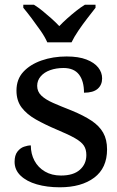

<svg xmlns="http://www.w3.org/2000/svg" viewBox="-20 -786 498 816"><path d="M234 10Q180 10 136.5 -2.5Q93 -15 67.5 -39.5Q42 -64 42 -98Q42 -126 54 -141.5Q66 -157 82 -162.5Q98 -168 111 -168Q111 -132 126.5 -103Q142 -74 171 -57Q200 -40 239 -40Q292 -40 319.5 -64.5Q347 -89 347 -127Q347 -151 336.5 -167Q326 -183 299 -198.5Q272 -214 224 -234Q172 -256 133 -278Q94 -300 72 -329Q50 -358 50 -401Q50 -449 79 -480.5Q108 -512 156.5 -529Q205 -546 263 -546Q314 -546 347.5 -533Q381 -520 397.5 -499Q414 -478 414 -453Q414 -425 395 -408.5Q376 -392 337 -392Q337 -442 315.5 -469.5Q294 -497 250 -497Q219 -497 193.5 -488Q168 -479 153 -461.5Q138 -444 138 -421Q138 -397 155.5 -380Q173 -363 206 -348.5Q239 -334 285 -316Q336 -295 369 -273Q402 -251 418.5 -222Q435 -193 435 -151Q435 -72 380.5 -31Q326 10 234 10ZM181 -606Q171 -629 152.5 -655.5Q134 -682 114.5 -708Q95 -734 79 -753V-766H124Q142 -755 161 -739.5Q180 -724 198.5 -707.5Q217 -691 232 -675Q247 -691 265.5 -707.5Q284 -724 303.5 -739.5Q323 -755 341 -766H386V-753Q371 -734 351 -708Q331 -682 313 -655.5Q295 -629 284 -606Z"/></svg>

Font: ET Text
Style: Regular
Weight: 470
Designer: Monotype Design Team
Foundry: Monotype Imaging Inc.
Version: Version 2.009